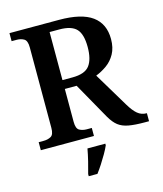

<svg xmlns="http://www.w3.org/2000/svg" viewBox="-134 -812 959 1131"><g transform="rotate(-15 346.0 -246.5)"><path d="M32 0V-49H63Q88 -49 107 -59.5Q126 -70 126 -111V-602Q126 -643 107 -654Q88 -665 63 -665H32V-714H334Q471 -714 536 -666.5Q601 -619 601 -526Q601 -473 580.5 -436Q560 -399 527.5 -376Q495 -353 461 -340L587 -130Q612 -88 635.5 -68.5Q659 -49 689 -49H692V0H667Q606 0 568 -7Q530 -14 505.5 -33Q481 -52 459 -90L334 -312H262V-111Q262 -70 281 -59.5Q300 -49 325 -49H356V0ZM323 -366Q399 -366 427.5 -403.5Q456 -441 456 -516Q456 -594 425.5 -626.5Q395 -659 321 -659H262V-366ZM265 208Q274 177 284 136Q294 95 300 61H409V71Q400 92 384.5 119Q369 146 351.5 173Q334 200 318 221H265Z"/></g></svg>

Font: Noto Serif NP Hmong SemiBold
Style: Regular
Weight: 600
Designer: Dalton Maag Ltd
Foundry: Dalton Maag Ltd
Version: Version 1.001; ttfautohint (v1.8.4.7-5d5b)